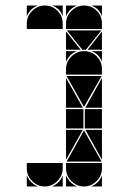

<svg xmlns="http://www.w3.org/2000/svg" viewBox="-20 -677 466 695"><path d="M284 -492Q311 -492 330 -473Q349 -454 349 -427V-407H219V-427Q219 -453 238.5 -472.5Q258 -492 284 -492ZM284 -657Q311 -657 330 -638Q349 -619 349 -592V-572H219V-592Q219 -618 238.5 -637.5Q258 -657 284 -657ZM142 -657Q169 -657 188 -638Q207 -619 207 -592V-572H77V-592Q77 -618 96.5 -637.5Q116 -657 142 -657ZM142 -2Q116 -2 96.5 -21.5Q77 -41 77 -67V-87H207V-67Q207 -41 187.5 -21.5Q168 -2 142 -2ZM284 -2Q258 -2 238.5 -21.5Q219 -41 219 -67V-87H349V-67Q349 -41 329.5 -21.5Q310 -2 284 -2ZM221 -92 284 -205 348 -92ZM348 -402 284 -290 221 -402ZM347 -567 291 -497H278L222 -567ZM282 -212H219V-282H282ZM349 -212H287V-282H349ZM219 -287V-395L280 -287ZM219 -207H280L219 -99ZM349 -207V-99L289 -207ZM349 -287H289L349 -395ZM219 -497V-563L272 -497ZM349 -497H297L349 -563ZM219 -42Q231 -14 259 -2H219ZM77 -42Q89 -14 117 -2H77ZM310 -2Q324 -8 334 -18Q344 -28 349 -42V-2ZM168 -2Q182 -8 192 -18Q202 -28 207 -42V-2ZM219 -657H259Q245 -652 235 -642Q225 -632 219 -618ZM77 -657H117Q103 -652 93 -642Q83 -632 77 -618ZM219 -492H259Q245 -487 235 -477Q225 -467 219 -453ZM349 -657V-618Q339 -647 310 -657ZM349 -492V-453Q339 -482 310 -492ZM207 -657V-618Q197 -647 168 -657Z"/></svg>

Font: CAT DyFa
Style: Regular
Weight: 400
Designer: Peter Wiegel
Foundry: Peter Wiegel
Version: Version 1.001; ttfautohint (v1.3)